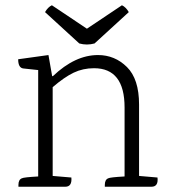

<svg xmlns="http://www.w3.org/2000/svg" viewBox="-20 -709 644 729"><path d="M555 0H378V-7Q378 -27 391 -32Q398 -36 453 -39V-301Q453 -450 337 -450Q295 -450 259.5 -433Q224 -416 180 -378V-41L251 -35Q254 0 228 0H50V-7Q50 -27 63 -32Q70 -36 125 -39V-443L69 -449Q49 -451 49 -484L164 -500L178 -420H181Q265 -500 352 -500Q416 -500 462 -454.5Q508 -409 508 -312V-41L578 -35Q582 0 555 0ZM469 -663 339 -544Q310 -536 281 -544L151 -663Q162 -682 177 -689L310 -600L443 -689Q458 -682 469 -663Z"/></svg>

Font: Karma Light
Style: Regular
Weight: 300
Designer: Joana Correia
Foundry: Indian Type Foundry
Version: Version 1.202;PS 1.0;hotconv 1.0.78;makeotf.lib2.5.61930; tt